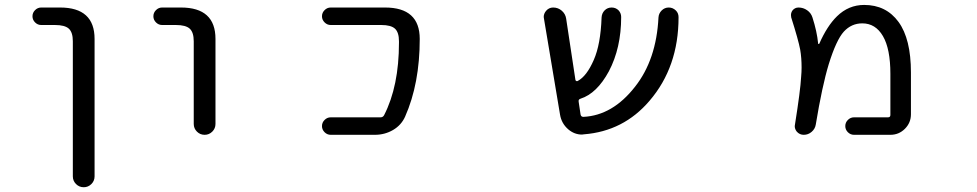

<svg xmlns="http://www.w3.org/2000/svg" viewBox="-20 -578 4040 794"><path d="M150.4 -474.6Q135.7 -474.6 125 -485.4Q114.3 -496.1 114.3 -510.7Q114.3 -525.4 125 -536.1Q135.7 -546.9 150.4 -546.9H228.5Q371.1 -546.9 371.1 -417V151.4Q371.1 169.9 357.9 183.1Q344.7 196.3 326.2 196.3Q307.6 196.3 294.4 183.1Q281.2 169.9 281.2 151.4V-407.2Q281.2 -444.3 264.6 -459.5Q248 -474.6 207 -474.6Z M650.4 -474.6Q635.7 -474.6 625 -485.4Q614.3 -496.1 614.3 -510.7Q614.3 -525.4 625 -536.1Q635.7 -546.9 650.4 -546.9H728.5Q871.1 -546.9 871.1 -417V-65.4Q871.1 -46.9 857.9 -33.7Q844.7 -20.5 826.2 -20.5Q807.6 -20.5 794.4 -33.7Q781.2 -46.9 781.2 -65.4V-407.2Q781.2 -444.3 764.6 -459.5Q748 -474.6 707 -474.6Z M1572.3 -546.9Q1715.8 -546.9 1715.8 -417Q1715.8 -232.4 1655.3 -95.7Q1639.6 -60.5 1605.5 -40.5Q1571.3 -20.5 1530.3 -20.5H1347.7Q1333 -20.5 1322.3 -31.2Q1311.5 -42 1311.5 -56.6Q1311.5 -71.3 1322.3 -82Q1333 -92.8 1347.7 -92.8H1553.7Q1563.5 -92.8 1568.4 -101.6Q1629.9 -221.7 1629.9 -401.4Q1629.9 -404.3 1629.9 -407.2Q1629.9 -444.3 1613.3 -459.5Q1596.7 -474.6 1556.6 -474.6H1347.7Q1333 -474.6 1322.3 -485.4Q1311.5 -496.1 1311.5 -510.7Q1311.5 -525.4 1322.3 -536.1Q1333 -546.9 1347.7 -546.9Z M2775.4 -534.2Q2786.1 -523.4 2786.1 -506.8Q2786.1 -300.8 2666 -161.1Q2558.6 -35.2 2394.5 -22.5Q2390.6 -21.5 2386.7 -21.5Q2355.5 -21.5 2330.1 -43Q2301.8 -67.4 2295.9 -104.5L2229.5 -501Q2228.5 -504.9 2228.5 -507.8Q2228.5 -521.5 2238.3 -533.2Q2250 -546.9 2267.6 -546.9Q2288.1 -546.9 2303.2 -533.7Q2318.4 -520.5 2321.3 -501L2359.4 -249Q2359.4 -245.1 2362.8 -243.2Q2366.2 -241.2 2369.1 -243.2Q2406.2 -262.7 2435.5 -330.1Q2463.9 -394.5 2467.8 -505.9Q2468.8 -523.4 2480.5 -535.2Q2492.2 -546.9 2509.3 -546.9Q2526.4 -546.9 2538.1 -535.2Q2548.8 -523.4 2548.8 -507.8Q2548.8 -379.9 2498 -283.2Q2448.2 -191.4 2380.9 -169.9Q2371.1 -167 2373 -157.2L2380.9 -104.5Q2382.8 -94.7 2392.6 -94.7Q2513.7 -100.6 2606.4 -219.7Q2694.3 -331.1 2703.1 -505.9Q2704.1 -522.5 2716.3 -534.7Q2728.5 -546.9 2745.6 -546.9Q2762.7 -546.9 2775.4 -534.2Z M3511.7 -20.5Q3497.1 -20.5 3486.3 -31.2Q3475.6 -42 3475.6 -56.6Q3475.6 -71.3 3486.3 -82Q3497.1 -92.8 3511.7 -92.8H3652.3Q3662.1 -92.8 3662.1 -102.5V-272.5Q3662.1 -376 3631.3 -428.7Q3600.6 -481.4 3545.9 -481.4Q3501 -481.4 3469.7 -447.3Q3438.5 -413.1 3407.2 -312.5Q3379.9 -222.7 3353.5 -62.5Q3350.6 -44.9 3336.4 -32.7Q3322.3 -20.5 3303.7 -20.5Q3287.1 -20.5 3275.4 -33.2Q3266.6 -43.9 3266.6 -56.6Q3266.6 -59.6 3267.6 -63.5Q3290 -204.1 3293 -259.8Q3294.9 -280.3 3294.9 -298.8Q3294.9 -338.9 3289.1 -373Q3281.2 -414.1 3252 -505.9Q3251 -510.7 3251 -515.6Q3251 -525.4 3256.8 -534.2Q3266.6 -546.9 3282.2 -546.9Q3301.8 -546.9 3317.9 -535.6Q3334 -524.4 3339.8 -505.9Q3358.4 -448.2 3363.3 -398.4Q3363.3 -396.5 3365.2 -396Q3367.2 -395.5 3368.2 -397.5Q3400.4 -470.7 3441.4 -510.7Q3489.3 -557.6 3553.7 -557.6Q3644.5 -557.6 3695.8 -487.3Q3747.1 -417 3747.1 -278.3V-105.5Q3747.1 -70.3 3722.2 -45.4Q3697.3 -20.5 3662.1 -20.5Z"/></svg>

Font: Rounded-X Mgen+ 1mn regular
Style: Regular
Weight: 400
Designer: [Source Han Sans]
Ryoko NISHIZUKA  (kana & ideographs); Paul D. Hunt (Latin, Greek & Cyrillic); Wenlong ZHANG  (bopomofo
Version: Version 1.059.20150602